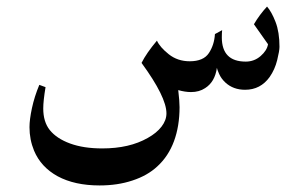

<svg xmlns="http://www.w3.org/2000/svg" viewBox="-20 -283 933 586"><path d="M833 -140Q833 -128 826 -99.5Q819 -71 803 -48Q775 -9 728 -9Q692 -9 668 -31Q655 -43 648.5 -58Q642 -73 642 -76Q636 -33 606 -14Q588 -2 563 -2Q545 -2 524 -8Q528 26 528 44Q528 102 511 148Q494 194 460 225Q430 253 384 268Q339 283 284 283Q208 283 156 255Q105 227 84 177Q70 143 70 105Q70 82 77.5 47Q85 12 100 -24L119 -17Q112 25 112 48Q112 89 132 114Q153 140 194 155Q235 170 292 170Q375 170 431 138Q458 123 473 103.5Q488 84 488 63Q488 13 412 -91Q427 -121 459 -159Q468 -139 495 -117.5Q522 -96 559 -96Q601 -96 617.5 -121Q634 -146 636 -179L658 -191Q657 -183 657 -169Q657 -95 730 -95Q756 -95 775.5 -112Q795 -129 798 -148L755 -209Q772 -238 795 -263Q809 -247 821 -216Q833 -185 833 -140Z"/></svg>

Font: Mirza
Style: Regular
Weight: 400
Designer: Arabic design by Kourosh Beigpour, Latin design by Eduardo Tunni, engineering by Lasse Fister
Version: Version 1.0010g